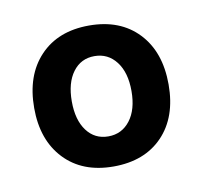

<svg xmlns="http://www.w3.org/2000/svg" viewBox="-45 -762 398 377"><g transform="rotate(-10 154.0 -573.5)"><path d="M288 -573Q288 -508 252 -470.5Q216 -433 154 -433Q92 -433 56 -471Q20 -509 20 -573Q20 -638 56 -676Q92 -714 154 -714Q216 -714 252 -676Q288 -638 288 -573ZM154 -493Q181 -493 197.5 -514.5Q214 -536 214 -573Q214 -610 197.5 -631.5Q181 -653 154 -653Q127 -653 111 -631.5Q95 -610 95 -573Q95 -536 111 -514.5Q127 -493 154 -493Z"/></g></svg>

Font: Non Bureau Medium
Style: Regular
Weight: 500
Designer: Jona Saucedo
Foundry: Non Foundry
Version: Version 1.000; ttfautohint (v1.8.4)